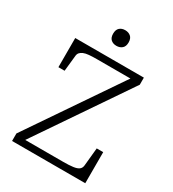

<svg xmlns="http://www.w3.org/2000/svg" viewBox="-212 -1013 1019 1129"><g transform="rotate(30 298.0 -448.5)"><path d="M241 -666Q211 -666 188.5 -664Q166 -662 152 -656Q138 -650 130.5 -641Q123 -632 122 -617L111 -512H69V-710H535V-662L97 -19L83 -44H371Q412 -44 438 -47.5Q464 -51 476.5 -60.5Q489 -70 491 -88L503 -211H547V0H50V-51L480 -682L494 -666ZM301 -791Q278 -791 263.5 -804Q249 -817 249 -844Q249 -871 263.5 -884Q278 -897 301 -897Q324 -897 339 -884Q354 -871 354 -844Q354 -817 339 -804Q324 -791 301 -791Z"/></g></svg>

Font: Roboto Serif SemiCondensed ExtraLight
Style: Regular
Weight: 250
Width: 4
Designer: Greg Gazdowicz
Foundry: Commercial Type
Version: Version 1.007